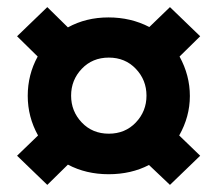

<svg xmlns="http://www.w3.org/2000/svg" viewBox="-20 -580 611 540"><path d="M210 -386.5Q180 -355 180 -311Q180 -267 210 -235.5Q240 -204 286 -204Q332 -204 362 -235.5Q392 -267 392 -311Q392 -355 362 -386.5Q332 -418 286 -418Q240 -418 210 -386.5ZM87 -199Q58 -251 58 -310.5Q58 -370 86 -421L28 -478L113 -560L171 -503Q222 -531 285 -531Q348 -531 400 -504L458 -560L543 -478L485 -421Q514 -368 514 -310Q514 -252 484 -199L543 -142L458 -60L399 -116Q349 -90 285.5 -90Q222 -90 171 -117L113 -60L28 -142Z"/></svg>

Font: Hind Vadodara
Style: Bold
Weight: 700
Designer: Hitesh Malaviya
Foundry: Indian Type Foundry
Version: Version 0.702;PS 1.0;hotconv 1.0.81;makeotf.lib2.5.63406